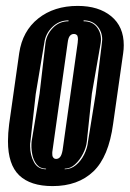

<svg xmlns="http://www.w3.org/2000/svg" viewBox="-20 -618 439 650"><path d="M158 12Q83 12 45 -24.5Q7 -61 7 -140Q7 -154 8 -168Q9 -182 11 -198L45 -438Q56 -513 109.5 -555.5Q163 -598 243 -598Q314 -598 356.5 -563Q399 -528 399 -465Q399 -458 398.5 -451.5Q398 -445 397 -438L363 -199Q348 -87 296 -37.5Q244 12 158 12ZM136 -45V-47Q116 -47 104.5 -61Q93 -75 89 -96.5Q85 -118 87 -139L114 -301L134 -473Q138 -502 159.5 -524Q181 -546 212 -546V-549Q180 -549 157 -526.5Q134 -504 130 -473L101 -300L83 -139Q82 -135 82 -131Q82 -127 82 -123Q82 -93 95 -69Q108 -45 136 -45ZM199 -45Q220 -45 237 -59Q254 -73 265 -95Q276 -117 278 -139L304 -300L325 -473Q325 -476 325.5 -478.5Q326 -481 326 -484Q326 -511 309 -530Q292 -549 263 -549V-546Q294 -546 309.5 -524Q325 -502 321 -473L291 -301L274 -139Q272 -119 261 -97.5Q250 -76 234 -61.5Q218 -47 199 -47ZM170 -80Q178 -80 183.5 -86.5Q189 -93 192 -110L243 -473Q243 -477 243.5 -480Q244 -483 244 -485Q244 -491 242 -497Q238 -503 230 -503Q222 -503 216.5 -496.5Q211 -490 209 -473L158 -110Q157 -106 157 -103Q157 -100 157 -97Q157 -89 159 -87Q162 -80 170 -80Z"/></svg>

Font: Alumni Sans Inline One
Style: Italic
Weight: 400
Italic angle: -8°
Designer: Robert E. Leuschke
Foundry: Robert E. Leuschke
Version: Version 1.100; ttfautohint (v1.8.3)